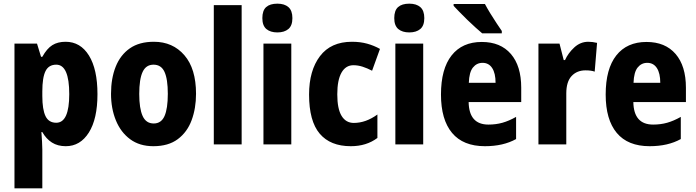

<svg xmlns="http://www.w3.org/2000/svg" viewBox="-20 -788 3798 1048"><path d="M338 -560Q419 -560 465.5 -485Q512 -410 512 -274Q512 -139 465 -64.5Q418 10 339 10Q295 10 263.5 -10Q232 -30 211 -67H206Q208 -38 209.5 -14Q211 10 211 28V240H59V-550H182L204 -478H211Q236 -523 265.5 -541.5Q295 -560 338 -560ZM287 -435Q246 -435 228.5 -400Q211 -365 211 -289V-264Q211 -190 228.5 -154Q246 -118 287 -118Q358 -118 358 -274Q358 -435 287 -435Z M1050 -276Q1050 -197 1026 -132Q1002 -67 950.5 -28.5Q899 10 817 10Q742 10 690.5 -28Q639 -66 612.5 -131Q586 -196 586 -276Q586 -360 611.5 -424Q637 -488 688.5 -524Q740 -560 820 -560Q923 -560 986.5 -486.5Q1050 -413 1050 -276ZM740 -275Q740 -196 758.5 -155Q777 -114 819 -114Q860 -114 878 -154.5Q896 -195 896 -276Q896 -356 878 -395.5Q860 -435 818 -435Q777 -435 758.5 -395.5Q740 -356 740 -275Z M1299 0H1147V-760H1299Z M1494 -768Q1533 -768 1554.5 -749Q1576 -730 1576 -689Q1576 -648 1554 -629.5Q1532 -611 1494 -611Q1456 -611 1434 -629.5Q1412 -648 1412 -689Q1412 -731 1433 -749.5Q1454 -768 1494 -768ZM1570 -550V0H1418V-550Z M1895 10Q1783 10 1725 -58.5Q1667 -127 1667 -272Q1667 -403 1726.5 -481.5Q1786 -560 1901 -560Q1947 -560 1984.5 -549.5Q2022 -539 2054 -521L2011 -402Q1984 -416 1959 -424Q1934 -432 1909 -432Q1867 -432 1844 -391.5Q1821 -351 1821 -273Q1821 -194 1844.5 -155.5Q1868 -117 1911 -117Q1977 -117 2040 -163V-35Q1980 10 1895 10Z M2214 -768Q2253 -768 2274.5 -749Q2296 -730 2296 -689Q2296 -648 2274 -629.5Q2252 -611 2214 -611Q2176 -611 2154 -629.5Q2132 -648 2132 -689Q2132 -731 2153 -749.5Q2174 -768 2214 -768ZM2290 -550V0H2138V-550Z M2610 -559Q2712 -559 2768.5 -493.5Q2825 -428 2825 -309V-231H2538Q2540 -108 2646 -108Q2687 -108 2722.5 -118Q2758 -128 2797 -150V-29Q2727 10 2627 10Q2508 10 2447.5 -62.5Q2387 -135 2387 -272Q2387 -412 2445 -485.5Q2503 -559 2610 -559ZM2614 -445Q2582 -445 2561.5 -419.5Q2541 -394 2539 -336H2685Q2685 -388 2666.5 -416.5Q2648 -445 2614 -445ZM2627 -766Q2638 -745 2655 -717Q2672 -689 2690 -662Q2708 -635 2719 -619V-606H2612Q2598 -618 2576 -637.5Q2554 -657 2531 -679.5Q2508 -702 2488 -722.5Q2468 -743 2456 -756V-766Z M3191 -560Q3214 -560 3239 -554L3226 -397Q3207 -404 3176 -404Q3129 -404 3100 -373Q3071 -342 3071 -278V0H2919V-550H3034L3057 -460H3064Q3081 -498 3114.5 -529Q3148 -560 3191 -560Z M3509 -559Q3611 -559 3667.5 -493.5Q3724 -428 3724 -309V-231H3437Q3439 -108 3545 -108Q3586 -108 3621.5 -118Q3657 -128 3696 -150V-29Q3626 10 3526 10Q3407 10 3346.5 -62.5Q3286 -135 3286 -272Q3286 -412 3344 -485.5Q3402 -559 3509 -559ZM3513 -445Q3481 -445 3460.5 -419.5Q3440 -394 3438 -336H3584Q3584 -388 3565.5 -416.5Q3547 -445 3513 -445Z"/></svg>

Font: Noto Sans Ethiopic Condensed ExtraBold
Style: Regular
Weight: 800
Width: 3
Designer: Monotype Design Team
Foundry: Monotype Imaging Inc.
Version: Version 2.102; ttfautohint (v1.8.4.7-5d5b)